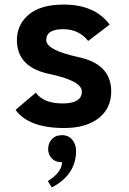

<svg xmlns="http://www.w3.org/2000/svg" viewBox="-20 -547 565 843"><path d="M262.2 15.1Q106.4 15.1 48.3 -64.5L137.2 -140.1Q171.9 -92.8 254.4 -92.8Q339.4 -92.8 339.4 -145Q339.4 -192.4 196.8 -222.2Q54.2 -252 54.2 -371.1Q54.2 -439 106.4 -482.9Q158.2 -526.9 259.3 -526.9Q396.5 -526.9 461.4 -439L367.2 -367.2Q326.2 -418.9 257.3 -418.9Q183.1 -418.9 183.1 -371.1Q183.1 -326.7 325.7 -295.9Q468.3 -265.1 468.3 -146Q468.3 -70.8 412.6 -27.8Q356.9 15.1 262.2 15.1ZM207.5 275.9 189.9 248Q250.5 210.9 252.9 165.5Q222.2 165.5 205.6 146.5Q191.4 130.4 191.4 107.4Q191.4 84 205.6 66.4Q222.2 46.4 252.9 46.4Q280.8 46.4 297.4 66.7Q314 86.9 314 115.7Q314 220.2 207.5 275.9Z"/></svg>

Font: Cadman
Style: Bold
Weight: 700
Designer: Paul James MIller
Foundry: High-Logic / Made with FontCreator
Version: Version 2.114;March 28, 2021;FontCreator 13.0.0.2683 64-bit